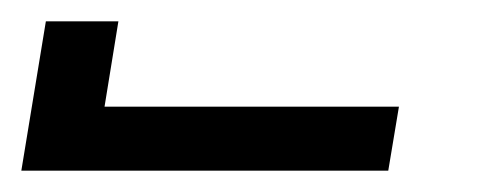

<svg xmlns="http://www.w3.org/2000/svg" viewBox="-449 -760 469 180"><path d="M-429 -600 -406 -740H-338L-351 -660H-75L-85 -600Z"/></svg>

Font: Iosevka HT Extended
Style: Italic
Weight: 400
Width: 7
Italic angle: -9°
Monospace: yes
Designer: Belleve Invis
Foundry: Belleve Invis
Version: Version 32.3.0; ttfautohint (v1.8.4)